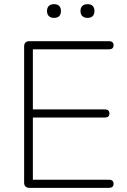

<svg xmlns="http://www.w3.org/2000/svg" viewBox="-20 -903 610 923"><path d="M121 0Q109 0 102.5 -6.5Q96 -13 96 -25V-680Q96 -692 102.5 -698.5Q109 -705 121 -705H505Q515 -705 520.5 -700Q526 -695 526 -686Q526 -676 520.5 -671Q515 -666 505 -666H138V-377H485Q495 -377 500.5 -372Q506 -367 506 -358Q506 -348 500.5 -343Q495 -338 485 -338H138V-39H505Q515 -39 520.5 -34Q526 -29 526 -20Q526 -10 520.5 -5Q515 0 505 0ZM401 -817Q385 -817 376 -825.5Q367 -834 367 -850Q367 -866 376 -874.5Q385 -883 401 -883Q417 -883 425.5 -874.5Q434 -866 434 -850Q434 -834 425.5 -825.5Q417 -817 401 -817ZM240 -817Q224 -817 215 -825.5Q206 -834 206 -850Q206 -866 215 -874.5Q224 -883 240 -883Q256 -883 264.5 -874.5Q273 -866 273 -850Q273 -834 264.5 -825.5Q256 -817 240 -817Z"/></svg>

Font: Nunito ExtraLight
Style: Regular
Weight: 200
Designer: Vernon Adams
Foundry: Vernon Adams
Version: Version 3.602